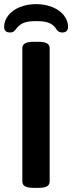

<svg xmlns="http://www.w3.org/2000/svg" viewBox="-33 -905 349 928"><path d="M75 -27V-673Q75 -703 129 -703H154Q207 -703 207 -673V-27Q207 3 154 3H129Q75 3 75 -27ZM296 -775Q296 -748 267 -748Q250 -748 240 -763Q230 -781 209 -792Q188 -803 142 -803Q98 -803 77 -792.5Q56 -782 44 -764Q38 -756 32 -752Q26 -748 16 -748Q-13 -748 -13 -775Q-13 -805 7 -830.5Q27 -856 62.5 -870.5Q98 -885 142 -885Q185 -885 220.5 -870.5Q256 -856 276 -830.5Q296 -805 296 -775Z"/></svg>

Font: Asap-SemiBold
Style: Regular
Weight: 600
Designer: Pablo Cosgaya
Foundry: Omnibus-Type
Version: Version 2.000; ttfautohint (v1.8)